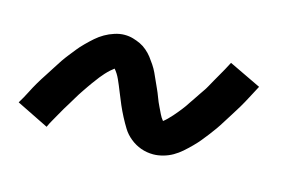

<svg xmlns="http://www.w3.org/2000/svg" viewBox="-45 -495 591 398"><g transform="rotate(15 250.0 -296.5)"><path d="M75 -183 6 -217Q14 -230 20 -242Q26 -254 32.5 -265Q39 -276 46 -286.5Q53 -297 58.5 -306Q64 -315 69.5 -323Q75 -331 81 -338.5Q87 -346 92.5 -353Q98 -360 106.5 -368.5Q115 -377 123 -384Q131 -391 140.5 -396.5Q150 -402 161 -405.5Q172 -409 182 -409Q192 -409 200.5 -406.5Q209 -404 216.5 -400.5Q224 -397 231 -391Q238 -385 243 -378.5Q248 -372 253 -364.5Q258 -357 261.5 -349.5Q265 -342 268.5 -334Q272 -326 275.5 -318.5Q279 -311 282.5 -301.5Q286 -292 290 -284Q294 -276 297 -269.5Q300 -263 305 -257Q310 -261 313.5 -264.5Q317 -268 322.5 -274Q328 -280 331 -284Q334 -288 337 -291.5Q340 -295 343 -299.5Q346 -304 349 -308.5Q352 -313 355.5 -318Q359 -323 362.5 -328.5Q366 -334 370 -339.5Q374 -345 377.5 -351.5Q381 -358 385 -365Q389 -372 393 -379Q397 -386 401.5 -394Q406 -402 410 -410L479 -377Q472 -364 465.5 -351.5Q459 -339 452.5 -328Q446 -317 439.5 -307Q433 -297 427.5 -288Q422 -279 416 -270.5Q410 -262 404.5 -255Q399 -248 393 -240.5Q387 -233 378.5 -224.5Q370 -216 362 -209Q354 -202 344.5 -196.5Q335 -191 324 -188Q313 -185 303 -185Q289 -185 276.5 -189.5Q264 -194 253.5 -202.5Q243 -211 236.5 -221.5Q230 -232 224 -243.5Q218 -255 213 -266.5Q208 -278 202.5 -292Q197 -306 192 -317Q187 -328 180 -336Q176 -333 172 -329.5Q168 -326 162.5 -320Q157 -314 154 -310Q151 -306 148 -302Q145 -298 142 -294Q139 -290 136 -285.5Q133 -281 129.5 -276Q126 -271 122.5 -265.5Q119 -260 115.5 -254Q112 -248 108 -241.5Q104 -235 100 -228.5Q96 -222 92 -214.5Q88 -207 83.5 -199.5Q79 -192 75 -183Z"/></g></svg>

Font: Iosevka Curly
Style: Italic
Weight: 400
Italic angle: -9°
Monospace: yes
Designer: Belleve Invis
Foundry: Belleve Invis
Version: Version 22.1.2; ttfautohint (v1.8.4)